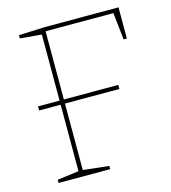

<svg xmlns="http://www.w3.org/2000/svg" viewBox="-105 -777 766 862"><g transform="rotate(-15 278.5 -346.0)"><path d="M61 -687 182 -692H525V-547H510L496 -673H181V-356H434V-337H181V-28L301 -15V0H61V-15L161 -28V-337H61V-356H161V-663L61 -672Z"/></g></svg>

Font: Bitter Pro Thin
Style: Regular
Weight: 250
Designer: Sol Matas, and Bitter project Authors
Foundry: Sol Matas
Version: Version 1.010